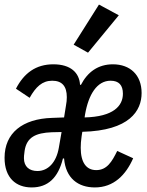

<svg xmlns="http://www.w3.org/2000/svg" viewBox="-23 -810 643 842"><path d="M498 -743 411 -790 300 -614 363 -579ZM116 12C187 12 232 -30 253 -115H258C265 -28 320 12 393 12C476 12 529 -43 561 -116L491 -148C468 -101 446 -64 399 -64C355 -64 331 -98 331 -162C331 -175 332 -194 335 -213L338 -232C546 -237 598 -325 598 -402C598 -481 548 -528 472 -528C407 -528 361 -494 332 -438H328C325 -491 287 -528 211 -528C134 -528 82 -489 47 -421L107 -381C134 -429 162 -456 206 -456C249 -456 270 -432 270 -384C270 -373 269 -360 266 -345L258 -295L205 -293C76 -289 -3 -227 -3 -118C-3 -30 47 12 116 12ZM141 -60C106 -60 82 -79 82 -116C82 -121 82 -130 85 -149C94 -209 135 -227 203 -230L247 -231L235 -162C224 -98 188 -60 141 -60ZM462 -456C498 -456 516 -437 516 -399C516 -346 475 -298 348 -295L350 -308C365 -395 402 -456 462 -456Z"/></svg>

Font: IBM Mono Medium
Style: Italic
Weight: 500
Italic angle: -9°
Monospace: yes
Designer: Mike Abbink, Paul van der Laan, Pieter van Rosmalen
Foundry: Bold Monday
Version: Version 2.3